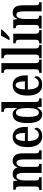

<svg xmlns="http://www.w3.org/2000/svg" viewBox="1384 -2190 816 3624"><g transform="rotate(-90 1792.0 -378.0)"><path d="M17 0V-46H26Q53 -46 68.5 -58.5Q84 -71 84 -117V-423Q84 -467 68 -479Q52 -491 25 -491H23V-536H183L194 -459H199Q217 -505 246.5 -526Q276 -547 326 -547Q368 -547 398 -526.5Q428 -506 443 -454H446Q464 -504 495.5 -525.5Q527 -547 574 -547Q638 -547 674 -500.5Q710 -454 710 -352V-118Q710 -71 724 -58.5Q738 -46 765 -46H767V0H595V-339Q595 -404 580.5 -439.5Q566 -475 530 -475Q502 -475 485 -454.5Q468 -434 461 -401Q454 -368 454 -329V-118Q454 -71 468 -58.5Q482 -46 508 -46H512V0H340V-339Q340 -404 326 -439.5Q312 -475 275 -475Q248 -475 230.5 -452.5Q213 -430 205.5 -394Q198 -358 198 -316V-113Q198 -69 214 -57.5Q230 -46 257 -46H259V0Z M1032 10Q931 10 879 -62Q827 -134 827 -264Q827 -405 878.5 -476Q930 -547 1023 -547Q1109 -547 1158.5 -485.5Q1208 -424 1208 -305V-261H942Q944 -154 973.5 -103.5Q1003 -53 1059 -53Q1100 -53 1126.5 -77Q1153 -101 1167 -135Q1178 -131 1185.5 -122Q1193 -113 1193 -97Q1193 -74 1176.5 -49.5Q1160 -25 1124.5 -7.5Q1089 10 1032 10ZM1095 -316Q1095 -396 1079 -443.5Q1063 -491 1026 -491Q988 -491 966.5 -445.5Q945 -400 944 -316Z M1444 10Q1366 10 1323.5 -56.5Q1281 -123 1281 -267Q1281 -412 1323.5 -479.5Q1366 -547 1445 -547Q1491 -547 1518 -524Q1545 -501 1563 -464H1567Q1565 -487 1565 -515.5Q1565 -544 1565 -572V-647Q1565 -691 1545.5 -702.5Q1526 -714 1500 -714H1493V-760H1679V-120Q1679 -75 1695 -60.5Q1711 -46 1740 -46H1748V0H1590L1574 -86H1571Q1552 -41 1522 -15.5Q1492 10 1444 10ZM1477 -53Q1525 -53 1545 -110Q1565 -167 1565 -268Q1565 -372 1546 -428.5Q1527 -485 1476 -485Q1433 -485 1415 -428.5Q1397 -372 1397 -267Q1397 -159 1415.5 -106Q1434 -53 1477 -53Z M2005 10Q1904 10 1852 -62Q1800 -134 1800 -264Q1800 -405 1851.5 -476Q1903 -547 1996 -547Q2082 -547 2131.5 -485.5Q2181 -424 2181 -305V-261H1915Q1917 -154 1946.5 -103.5Q1976 -53 2032 -53Q2073 -53 2099.5 -77Q2126 -101 2140 -135Q2151 -131 2158.5 -122Q2166 -113 2166 -97Q2166 -74 2149.5 -49.5Q2133 -25 2097.5 -7.5Q2062 10 2005 10ZM2068 -316Q2068 -396 2052 -443.5Q2036 -491 1999 -491Q1961 -491 1939.5 -445.5Q1918 -400 1917 -316Z M2229 0V-46H2239Q2265 -46 2281 -60Q2297 -74 2297 -119V-649Q2297 -677 2287.5 -691Q2278 -705 2264.5 -709.5Q2251 -714 2239 -714H2229V-760H2412V-119Q2412 -74 2428 -60Q2444 -46 2471 -46H2480V0Z M2506 0V-46H2516Q2542 -46 2558 -60Q2574 -74 2574 -119V-649Q2574 -677 2564.5 -691Q2555 -705 2541.5 -709.5Q2528 -714 2516 -714H2506V-760H2689V-119Q2689 -74 2705 -60Q2721 -46 2748 -46H2757V0Z M2784 0V-46H2794Q2821 -46 2837.5 -59.5Q2854 -73 2854 -117V-421Q2854 -463 2838.5 -476.5Q2823 -490 2797 -490H2786V-536H2967V-119Q2967 -74 2983 -60Q2999 -46 3026 -46H3036V0ZM2849 -619Q2869 -655 2893 -693.5Q2917 -732 2928 -766H3048V-756Q3038 -739 3012 -711.5Q2986 -684 2955 -655.5Q2924 -627 2898 -606H2849Z M3066 0V-46H3072Q3099 -46 3116 -58.5Q3133 -71 3133 -117V-423Q3133 -466 3116.5 -478Q3100 -490 3074 -490H3070V-536H3233L3243 -459H3247Q3266 -504 3295 -525.5Q3324 -547 3371 -547Q3436 -547 3470 -500.5Q3504 -454 3504 -352V-118Q3504 -71 3518 -58.5Q3532 -46 3559 -46H3563V0H3390V-339Q3390 -403 3376 -439.5Q3362 -476 3326 -476Q3295 -476 3278 -453Q3261 -430 3253.5 -393.5Q3246 -357 3246 -316V-113Q3246 -69 3261.5 -57.5Q3277 -46 3304 -46H3308V0Z"/></g></svg>

Font: Noto Serif Myanmar ExtraCondensed SemiBold
Style: Regular
Weight: 600
Width: 2
Designer: Ben Mitchell and the Monotype Design Team
Foundry: Monotype Imaging Inc.
Version: Version 2.106; ttfautohint (v1.8.4.7-5d5b)